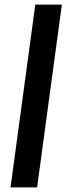

<svg xmlns="http://www.w3.org/2000/svg" viewBox="-20 -763 316 838"><path d="M26 55 134 -743H250L142 55Z"/></svg>

Font: Saira UltraCondensed Black
Style: Regular
Weight: 900
Width: 1
Designer: Hector Gatti with collaboration of the Omnibus-Type team
Foundry: Omnibus-Type
Version: Version 1.101